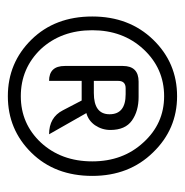

<svg xmlns="http://www.w3.org/2000/svg" viewBox="-11 -818 471 489"><g transform="rotate(90 224.5 -573.5)"><path d="M22 -573Q22 -667 81 -728Q140 -789 225 -789Q309 -789 368 -728Q428 -667 428 -573Q428 -478 369 -418Q310 -358 225 -358Q140 -358 81 -418Q22 -478 22 -573ZM225 -391Q295 -391 343 -442Q391 -494 391 -573Q391 -651 343 -703Q295 -756 225 -756Q154 -756 105 -703Q57 -651 57 -573Q57 -494 105 -442Q154 -391 225 -391ZM186 -463Q148 -463 148 -503V-651Q148 -691 188 -691H227Q263 -691 287 -674Q311 -657 311 -619Q311 -598 299 -580Q287 -563 268 -558L322 -463Q279 -463 261 -498L236 -546H186V-463ZM186 -577H217Q271 -577 271 -617Q271 -658 220 -658H205Q186 -658 186 -639Z"/></g></svg>

Font: Swei Half Moon CJK SC
Style: Light
Weight: 300
Version: Version 2.071